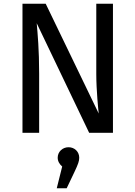

<svg xmlns="http://www.w3.org/2000/svg" viewBox="-20 -709 723 1025"><path d="M346 77C314 77 288 101 288 133C288 152 298 168 312 180L283 296H336L377 210C398 166 403 150 403 133C403 101 378 77 346 77ZM583 -689H494V-313C494 -229 505 -119 507 -103L224 -689H100V0H189V-316C189 -444 181 -528 176 -585L456 0H583Z"/></svg>

Font: Fira Math
Style: Regular
Weight: 400
Designer: Xiangdong Zeng
Foundry: Xiangdong Zeng
Version: Version 0.3.4